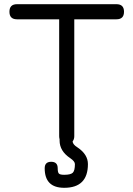

<svg xmlns="http://www.w3.org/2000/svg" viewBox="-20 -685 636 915"><path d="M334 -36Q334 -21 326 -11Q327 4 350 18Q399 51 399 97Q399 210 286 210Q193 210 193 117Q193 86 224 86Q255 86 255 117Q255 136 260.5 142Q266 148 286 148Q317 148 327 138Q337 128 337 97Q337 84 315 69Q264 35 264 -15V-21Q262 -29 262 -36V-593H61Q25 -593 25 -629Q25 -665 61 -665H535Q571 -665 571 -629Q571 -593 535 -593H334Z"/></svg>

Font: Jura SemiBold
Style: Regular
Weight: 600
Designer: Daniel Johnson, Alexei Vanyashin
Foundry: Daniel Johnson
Version: Version 5.103